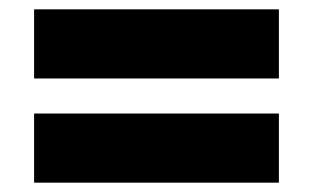

<svg xmlns="http://www.w3.org/2000/svg" viewBox="-20 -458 670 411"><path d="M53 -290V-438H577V-290ZM53 -67V-215H577V-67Z"/></svg>

Font: Jost* Heavy
Style: Regular
Weight: 800
Version: Version 3.7